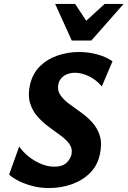

<svg xmlns="http://www.w3.org/2000/svg" viewBox="-20 -936 645 971"><path d="M227 15Q186 15 147.5 5.5Q109 -4 77.5 -19.5Q46 -35 26 -53L77 -195Q97 -166 126.5 -143Q156 -120 189.5 -106.5Q223 -93 255 -93Q295 -93 316 -112.5Q337 -132 342 -157Q347 -185 331 -207.5Q315 -230 286 -251Q257 -272 226 -295Q195 -318 169 -347.5Q143 -377 131.5 -416.5Q120 -456 132 -509Q146 -566 183 -602Q220 -638 272 -655.5Q324 -673 380 -673Q427 -673 471.5 -661Q516 -649 549 -626L495 -499Q465 -534 428.5 -551Q392 -568 359 -568Q339 -568 321.5 -561.5Q304 -555 291.5 -542Q279 -529 275 -510Q269 -480 284.5 -456.5Q300 -433 328 -412Q356 -391 388 -368.5Q420 -346 446.5 -317Q473 -288 485 -248.5Q497 -209 485 -155Q473 -98 434 -60Q395 -22 341 -3.5Q287 15 227 15ZM343 -731 389 -806 509 -916H605L442 -731ZM343 -731 259 -916H360L432 -807L442 -731Z"/></svg>

Font: Ysabeau Infant ExtraBold
Style: Italic
Weight: 800
Italic angle: -12°
Designer: Christian Thalmann (Catharsis Fonts)
Version: Version 2.001;gftools[0.9.30]; featfreeze: ss01,ss02,lnum